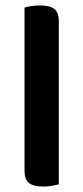

<svg xmlns="http://www.w3.org/2000/svg" viewBox="-20 -678 306 705"><path d="M196 -1Q188 1 172.5 4Q157 7 139 7Q103 7 86.5 -6Q70 -19 70 -52V-650Q78 -653 93.5 -655.5Q109 -658 127 -658Q163 -658 179.5 -645Q196 -632 196 -599V-1Z"/></svg>

Font: Baloo Chettan 2 SemiBold
Style: Regular
Weight: 600
Designer: Maithili Shingre, Unnati Kotecha and Ek Type
Foundry: Ek Type
Version: Version 1.640;hotconv 1.0.111;makeotfexe 2.5.65597; ttfautoh